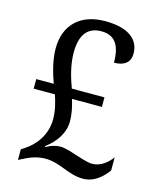

<svg xmlns="http://www.w3.org/2000/svg" viewBox="-111 -803 737 892"><g transform="rotate(15 258.0 -357.0)"><path d="M372 10C430 10 468 -31 490 -61V-124C468 -94 435 -68 396 -68C375 -68 347 -78 320 -86C292 -95 259 -107 233 -107C214 -107 191 -101 166 -87L164 -91C213 -127 246 -176 246 -231C246 -270 238 -303 228 -335H372V-381H215C200 -421 180 -483 180 -545C180 -628 211 -674 280 -674C357 -674 373 -611 373 -548C421 -548 450 -569 450 -612C450 -676 402 -724 284 -724C166 -724 94 -656 94 -542C94 -487 112 -425 128 -381H44V-335H146C158 -299 168 -261 168 -221C168 -142 120 -87 77 -59L59 -47V4L72 -3C109 -22 142 -35 182 -35C216 -35 244 -25 273 -14C305 -2 335 10 372 10Z"/></g></svg>

Font: Noto Serif Ethiopic SmCn
Style: Regular
Weight: 400
Width: 4
Designer: Monotype Design Team
Foundry: Monotype Imaging Inc.
Version: Version 2.102